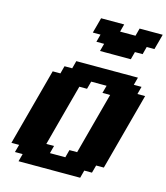

<svg xmlns="http://www.w3.org/2000/svg" viewBox="-170 -1377 1300 1505"><g transform="rotate(15 480.0 -625.0)"><path d="M125 0H625L641.6 -62.5H704.1L721.2 -125H783.7Q811.5 -229.5 867.4 -437.7Q923.3 -646 951.2 -750H888.7L905.3 -812.5H842.8L859.4 -875H359.4L342.8 -812.5H280.3L263.7 -750H201.2Q173.3 -646 117.4 -437.5Q61.5 -229 33.7 -125H96.2L79.1 -62.5H141.6ZM471.2 -125H346.2L362.8 -187.5H300.3Q322.3 -270.5 366.9 -437.3Q411.6 -604 434.1 -687.5H496.6L513.7 -750H638.7L621.6 -687.5H684.1Q661.6 -604 616.9 -437.3Q572.3 -270.5 550.3 -187.5H487.8ZM518.1 -1000H768.1L784.7 -1062.5H847.2L863.8 -1125H926.3Q932.1 -1146 943.4 -1187.5Q954.6 -1229 960 -1250H772.5L755.9 -1187.5H630.9L647.5 -1250H460Q454.6 -1229 443.4 -1187.5Q432.1 -1146 426.3 -1125H488.8L472.2 -1062.5H534.7Z"/></g></svg>

Font: Faithful 32x
Style: BoldOblique
Weight: 400
Foundry: Faithful Resource Pack
Version: Version 1.0; January 27, 2023